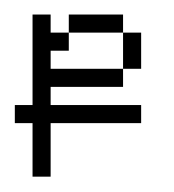

<svg xmlns="http://www.w3.org/2000/svg" viewBox="-20 -190 235 259"><path d="M146 -97.2V-146H170.4V-97.2ZM23.9 48.3V-23.9H0V-48.3H23.9V-170.4H48.3V-146H72.8V-121.6H48.3V-97.2H146V-72.8H48.3V-48.3H170.4V-23.9H48.3V48.3ZM72.8 -146V-170.4H146V-146Z"/></svg>

Font: FS Mondwest Regular
Style: Regular
Weight: 400
Designer: NZWStudios2024
Foundry: https://fontstruct.com
Version: Version 1.0